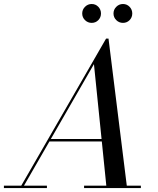

<svg xmlns="http://www.w3.org/2000/svg" viewBox="-65 -962 810 982"><path d="M36.5 0 477.5 -764.5H490L585 0H480L415.5 -634L50.5 0ZM-45 0V-12.5H175V0ZM365 0V-12.5H655.5V0ZM185 -238.5V-251H514.5V-238.5ZM564 -845Q544 -845 529.8 -859Q515.5 -873 515.5 -893Q515.5 -913 529.8 -927.2Q544 -941.5 564 -941.5Q584 -941.5 597.8 -927.2Q611.5 -913 611.5 -893Q611.5 -873 597.8 -859Q584 -845 564 -845ZM404 -845Q384 -845 369.8 -859Q355.5 -873 355.5 -893Q355.5 -913 369.8 -927.2Q384 -941.5 404 -941.5Q424 -941.5 437.8 -927.2Q451.5 -913 451.5 -893Q451.5 -873 437.8 -859Q424 -845 404 -845Z"/></svg>

Font: Bodoni Moda 18pt
Style: Italic
Weight: 400
Italic angle: -13°
Designer: Owen Earl
Foundry: indestructible type
Version: Version 2.005